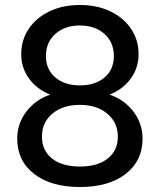

<svg xmlns="http://www.w3.org/2000/svg" viewBox="-20 -740 640 769"><path d="M300 9Q184 9 116.5 -43.5Q49 -96 49 -185Q49 -245 85.5 -293Q122 -341 181 -361Q128 -382 96.5 -425Q65 -468 65 -523Q65 -580 95 -624.5Q125 -669 178 -694.5Q231 -720 300 -720Q369 -720 422 -694.5Q475 -669 505 -624.5Q535 -580 535 -523Q535 -468 503.5 -425Q472 -382 419 -361Q478 -341 514.5 -293Q551 -245 551 -185Q551 -96 483.5 -43.5Q416 9 300 9ZM300 -398Q362 -398 399 -430Q436 -462 436 -515Q436 -571 398 -604.5Q360 -638 300 -638Q240 -638 202 -604.5Q164 -571 164 -515Q164 -462 201.5 -430Q239 -398 300 -398ZM300 -73Q371 -73 411.5 -105Q452 -137 452 -193Q452 -249 410 -284.5Q368 -320 300 -320Q232 -320 190 -285Q148 -250 148 -193Q148 -137 188.5 -105Q229 -73 300 -73Z"/></svg>

Font: Livvic Medium
Style: Regular
Weight: 500
Designer: Jacques Le Bailly, Baron von Fonthausen
Version: Version 1.001; ttfautohint (v1.8.2)